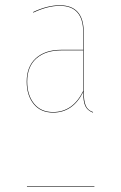

<svg xmlns="http://www.w3.org/2000/svg" viewBox="-20 -700 454 720"><path d="M210 -513.2H292V-579.1Q292 -678.2 204.1 -678.2Q158.7 -678.2 105 -652.8L104 -654.8Q157.7 -680.2 204.1 -680.2Q293.9 -680.2 293.9 -579.1V-357.9Q293.9 -322.3 301.3 -304.4Q308.6 -286.6 329.1 -279.8L328.1 -277.8Q307.1 -286.1 299.6 -303Q292 -319.8 292 -354V-355Q253.4 -277.8 179.2 -277.8Q132.3 -277.8 106.2 -310.1Q80.1 -342.3 80.1 -394Q80.1 -450.7 114.7 -481.9Q149.4 -513.2 210 -513.2ZM292 -358.9V-511.2H210.9Q150.4 -511.2 116.2 -480.7Q82 -450.2 82 -394Q82 -343.3 107.7 -311.5Q133.3 -279.8 179.2 -279.8Q253.4 -279.8 292 -358.9ZM81.1 -2H334V0H81.1Z"/></svg>

Font: Fira Sans Compressed Two
Style: Regular
Weight: 100
Width: 1
Designer: Carrois Corporate & Edenspiekermann AG
Foundry: Carrois Corporate GbR & Edenspiekermann AG
Version: Version 4.203;PS 004.203;hotconv 1.0.88;makeotf.lib2.5.64775